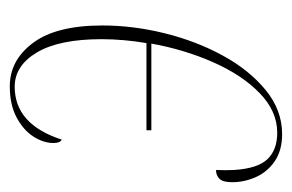

<svg xmlns="http://www.w3.org/2000/svg" viewBox="-122 -464 596 392"><g transform="rotate(90 176.0 -268.0)"><path d="M156 10Q103 10 67.5 -37.5Q32 -85 32 -179Q32 -242 48 -306.5Q64 -371 93.5 -425Q123 -479 164 -512.5Q205 -546 254 -546Q287 -546 309 -531Q331 -516 341.5 -492.5Q352 -469 352 -444Q352 -425 345 -418Q338 -411 327 -411Q328 -432 327 -448Q324 -496 305 -516Q286 -536 251 -536Q207 -536 170 -500Q133 -464 107 -405Q81 -346 69 -279H246V-269H68Q60 -222 60 -177Q60 -91 87 -45.5Q114 0 157 0Q234 0 265 -96Q272 -93 272 -79Q272 -59 259 -38.5Q246 -18 220 -4Q194 10 156 10Z"/></g></svg>

Font: Noto Serif Display ExtraCondensed Thin
Style: Italic
Weight: 100
Width: 2
Italic angle: -12°
Designer: Monotype Design Team
Foundry: Monotype Imaging Inc.
Version: Version 2.009